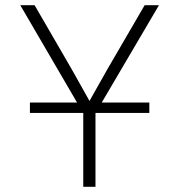

<svg xmlns="http://www.w3.org/2000/svg" viewBox="-20 -718 690 738"><path d="M95 -284V-324H554V-284ZM300 0V-283L58 -698H113L255 -453L324 -330L394 -454L536 -698H591L347 -283V0Z"/></svg>

Font: Azeret Mono Thin Thin
Style: Regular
Weight: 250
Version: Version 1.002